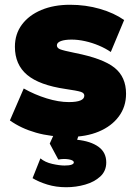

<svg xmlns="http://www.w3.org/2000/svg" viewBox="-20 -560 581 805"><path d="M270.5 14Q193 14 130.8 -3.8Q68.5 -21.5 21.5 -55L79.5 -189Q125.5 -163 175.8 -147.5Q226 -132 268.5 -132Q301 -132 317.2 -138.8Q333.5 -145.5 333.5 -159Q333.5 -170.5 318 -175.2Q302.5 -180 254.5 -187Q145 -203 93.8 -246Q42.5 -289 42.5 -364Q42.5 -417.5 72 -457Q101.5 -496.5 153.5 -518.2Q205.5 -540 273.5 -540Q339.5 -540 399 -522.8Q458.5 -505.5 500.5 -476L444.5 -342Q422 -357.5 394 -369.2Q366 -381 336.5 -387.5Q307 -394 280.5 -394Q252 -394 235.2 -387.8Q218.5 -381.5 218.5 -370Q218.5 -359 231.8 -353.5Q245 -348 294.5 -338Q411.5 -315 460 -276.2Q508.5 -237.5 508.5 -167Q508.5 -112.5 478.2 -71.8Q448 -31 394.5 -8.5Q341 14 270.5 14ZM257.5 225Q215 225 178.5 213.8Q142 202.5 116.5 187L149.5 104Q169 120.5 199.2 127.2Q229.5 134 250.5 134Q270 134 279.8 130.5Q289.5 127 289.5 121Q289.5 112 268.8 108.2Q248 104.5 224.5 109L188.5 42L216.5 -20H318.5L303.5 26Q360.5 32 393 55.5Q425.5 79 425.5 121Q425.5 157 400.5 180Q375.5 203 337 214Q298.5 225 257.5 225Z"/></svg>

Font: Geologica Cursive Black
Style: Regular
Weight: 900
Designer: Sindre Bremnes, Frode Helland
Foundry: Monokrom Skriftforlag AS
Version: Version 1.010;gftools[0.9.28]